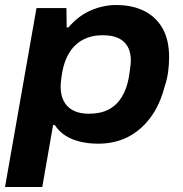

<svg xmlns="http://www.w3.org/2000/svg" viewBox="-32 -559 728 763"><path d="M-12 184 113 -527H232L233 -450H240Q279 -496 328.5 -517.5Q378 -539 429 -539Q495 -539 542 -515Q589 -491 614.5 -445.5Q640 -400 640 -331Q640 -302 636 -272.5Q632 -243 622 -214Q603 -141 565 -90.5Q527 -40 475 -14Q423 12 358 12Q320 12 286.5 4Q253 -4 227.5 -20.5Q202 -37 186 -62H179L136 184ZM321 -107Q368 -107 400 -124Q432 -141 452 -173.5Q472 -206 480 -252Q483 -270 484.5 -282Q486 -294 487 -302.5Q488 -311 488 -318Q488 -351 475.5 -373.5Q463 -396 438.5 -407.5Q414 -419 376 -419Q332 -419 298.5 -401.5Q265 -384 244 -350.5Q223 -317 215 -270Q213 -256 211.5 -246Q210 -236 209.5 -228.5Q209 -221 209 -214Q209 -181 221.5 -157Q234 -133 259 -120Q284 -107 321 -107Z"/></svg>

Font: Archivo SemiExpanded
Style: Bold Italic
Weight: 700
Width: 6
Italic angle: -10°
Designer: Hector Gatti
Foundry: Omnibus-Type
Version: Version 2.001